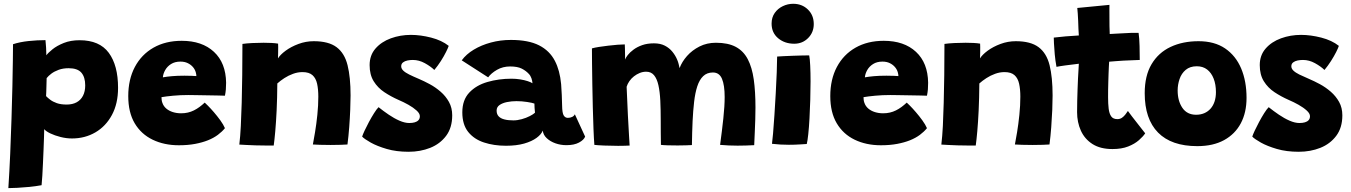

<svg xmlns="http://www.w3.org/2000/svg" viewBox="-20 -742 6952 988"><path d="M23 226Q28.5 142 32.5 50.2Q36.5 -41.5 39.2 -131Q42 -220.5 43.8 -298Q45.5 -375.5 46.2 -432.2Q47 -489 47 -514.5Q82 -526 127 -530.8Q172 -535.5 214 -535.5Q216 -518 217.2 -496.8Q218.5 -475.5 218.5 -457.5Q227.5 -470 250 -488.2Q272.5 -506.5 308 -520.8Q343.5 -535 389.5 -535Q492 -535 539.8 -470.2Q587.5 -405.5 587.5 -290Q587.5 -209 556 -150.5Q524.5 -92 470.8 -60.8Q417 -29.5 350.5 -29.5Q321.5 -29.5 291.8 -37Q262 -44.5 239 -55.5Q216 -66.5 207.5 -77.5Q207.5 -65 206.5 -37.2Q205.5 -9.5 204.2 25.5Q203 60.5 201.2 96.2Q199.5 132 197.8 162.5Q196 193 194 211Q164 216.5 131.2 219.8Q98.5 223 69.5 224.5Q40.5 226 23 226ZM323 -204Q353 -204 374.2 -215.5Q395.5 -227 407 -249.2Q418.5 -271.5 418.5 -302.5Q418.5 -345 398.8 -368Q379 -391 333 -391Q304.5 -391 282 -382.8Q259.5 -374.5 244.2 -363Q229 -351.5 220 -340Q220 -333 219.5 -320.5Q219 -308 218.8 -293.8Q218.5 -279.5 218 -266.8Q217.5 -254 217 -247.5Q225.5 -238.5 238.8 -228.5Q252 -218.5 272.5 -211.2Q293 -204 323 -204Z M1137.5 -82.5Q1123 -64.5 1101.2 -48.2Q1079.5 -32 1050.2 -20.2Q1021 -8.5 983.8 -1.5Q946.5 5.5 900.5 5.5Q825 5.5 765.8 -23Q706.5 -51.5 673.2 -107.5Q640 -163.5 640 -247.5Q640 -333.5 674 -397.5Q708 -461.5 770 -496.8Q832 -532 915 -532Q1020 -532 1081 -475.2Q1142 -418.5 1143.5 -316.5Q1143.5 -297 1142.2 -282Q1141 -267 1137.5 -249.5Q1130 -250 1104.2 -250.5Q1078.5 -251 1046.5 -251.5Q1014.5 -252 987 -252.5Q959.5 -253 948.5 -253Q908 -253 871 -249.5Q834 -246 811 -242Q811 -234.5 812 -227Q813 -219.5 815.5 -213Q821.5 -195.5 835.5 -183.5Q849.5 -171.5 869.5 -165.2Q889.5 -159 912 -159Q930.5 -159 946.8 -162.8Q963 -166.5 978 -174Q993 -181.5 1006.5 -191.5Q1020 -201.5 1033.5 -214Q1036.5 -211.5 1050 -198Q1063.5 -184.5 1080.8 -164.5Q1098 -144.5 1113.8 -122.8Q1129.5 -101 1137.5 -82.5ZM818 -344Q836.5 -347.5 864.2 -350Q892 -352.5 929 -352.5Q949.5 -352.5 966.5 -351.8Q983.5 -351 990.5 -350.5Q990.5 -359 987.5 -369.5Q983.5 -384.5 972.8 -397Q962 -409.5 946 -417.2Q930 -425 908.5 -425Q880 -425 860.2 -412.5Q840.5 -400 830 -381.2Q819.5 -362.5 818 -344Z M1388.5 7Q1371.5 7 1346.5 6.8Q1321.5 6.5 1295.5 6Q1275.5 5 1248.5 4Q1221.5 3 1211.5 2Q1216.5 -39.5 1219.2 -93.8Q1222 -148 1223.8 -213.5Q1225.5 -279 1226.5 -355Q1227.5 -431 1227.5 -516Q1248.5 -519 1278 -520.5Q1307.5 -522 1336.5 -522Q1357.5 -522 1377 -521Q1396.5 -520 1411 -517.5Q1411.5 -513.5 1411.5 -500Q1411.5 -486.5 1411.2 -470.2Q1411 -454 1410.5 -441.5Q1421.5 -460 1449.5 -480.8Q1477.5 -501.5 1515.8 -515.8Q1554 -530 1594.5 -530Q1671 -530 1712 -499.2Q1753 -468.5 1768.5 -406.5Q1784 -344.5 1784 -250.5Q1784 -219.5 1782.2 -176.8Q1780.5 -134 1777 -87.5Q1773.5 -41 1768 1.5Q1756.5 2.5 1732.5 3.2Q1708.5 4 1681.5 4Q1653 4 1627.2 3.2Q1601.5 2.5 1590 1.5Q1594.5 -21.5 1601.2 -62Q1608 -102.5 1613 -151Q1618 -199.5 1618 -244.5Q1618 -282.5 1611.8 -311Q1605.5 -339.5 1588 -355.2Q1570.5 -371 1536.5 -371Q1512 -371 1488 -362.2Q1464 -353.5 1443.2 -340Q1422.5 -326.5 1407 -312.5Q1406.5 -235 1403.5 -173.5Q1400.5 -112 1396.5 -66.8Q1392.5 -21.5 1388.5 7Z M2082.5 39Q2019.5 39 1970 24.5Q1920.5 10 1888 -8.2Q1855.5 -26.5 1843.5 -39Q1846.5 -49 1856 -69.5Q1865.5 -90 1878.5 -114.2Q1891.5 -138.5 1904.8 -159.5Q1918 -180.5 1928 -190.5Q1953 -170.5 1980.5 -151.8Q2008 -133 2035.5 -121Q2063 -109 2086 -109Q2102 -109 2114.2 -112.5Q2126.5 -116 2133.5 -123.8Q2140.5 -131.5 2140.5 -144Q2140.5 -158 2123.8 -173.2Q2107 -188.5 2081.8 -202.8Q2056.5 -217 2030.5 -228Q1992 -245 1958 -267.5Q1924 -290 1903 -323.8Q1882 -357.5 1882 -407Q1882 -457.5 1912.2 -492.2Q1942.5 -527 1991.2 -544.8Q2040 -562.5 2094.5 -562.5Q2144 -562.5 2198.5 -548.5Q2253 -534.5 2289 -506Q2286 -496 2275.2 -474.5Q2264.5 -453 2248.8 -428.2Q2233 -403.5 2215 -382Q2196 -400.5 2166 -417Q2136 -433.5 2104.5 -433.5Q2090.5 -433.5 2076.8 -430.8Q2063 -428 2053.8 -420.8Q2044.5 -413.5 2044.5 -401Q2044.5 -389 2055 -378.8Q2065.5 -368.5 2085.8 -358.5Q2106 -348.5 2135.5 -336Q2161.5 -325 2191.2 -309Q2221 -293 2247.2 -270.2Q2273.5 -247.5 2290.2 -217.5Q2307 -187.5 2307 -148.5Q2307 -85 2275.8 -43.2Q2244.5 -1.5 2193.8 18.8Q2143 39 2082.5 39Z M2583.5 8Q2521.5 8 2470.5 -8.8Q2419.5 -25.5 2389.2 -63.2Q2359 -101 2359 -164Q2359 -227.5 2394.8 -265.5Q2430.5 -303.5 2488.5 -320.2Q2546.5 -337 2612 -337Q2635 -337 2656.8 -333.5Q2678.5 -330 2695.2 -324.5Q2712 -319 2720 -313.5Q2719.5 -325 2714.8 -339Q2710 -353 2701 -362Q2687 -377.5 2665 -388.8Q2643 -400 2605 -400Q2567.5 -400 2537.5 -382.8Q2507.5 -365.5 2492 -344L2356 -431.5Q2379 -463 2418 -486.5Q2457 -510 2506 -523.2Q2555 -536.5 2609 -536.5Q2699 -536.5 2753.8 -508.8Q2808.5 -481 2835.5 -428.5Q2848 -404.5 2856 -375Q2864 -345.5 2867.5 -309Q2869.5 -281 2870.8 -253.8Q2872 -226.5 2872.5 -199.5Q2873 -160 2880.8 -147.8Q2888.5 -135.5 2902 -135.5Q2914.5 -135.5 2924.5 -140.5Q2934.5 -145.5 2938 -154L2991 -39Q2984.5 -22 2959.5 -8.5Q2934.5 5 2894.5 5Q2865 5 2838.2 -4.5Q2811.5 -14 2793.5 -30.8Q2775.5 -47.5 2773 -70Q2765.5 -50.5 2741 -32.5Q2716.5 -14.5 2677 -3.2Q2637.5 8 2583.5 8ZM2621.5 -122.5Q2642.5 -122.5 2665 -128.8Q2687.5 -135 2706 -144.5Q2724.5 -154 2733 -162Q2731.5 -173 2730.8 -186.8Q2730 -200.5 2730 -209Q2720 -213 2692.8 -217.2Q2665.5 -221.5 2637.5 -221.5Q2612.5 -221.5 2589 -216.8Q2565.5 -212 2550.5 -201.5Q2535.5 -191 2535.5 -173Q2535.5 -154.5 2545.8 -143.5Q2556 -132.5 2575.5 -127.5Q2595 -122.5 2621.5 -122.5Z M3038.5 3.5Q3036 -27 3034 -78Q3032 -129 3030.5 -189Q3029 -249 3028 -308.2Q3027 -367.5 3026.5 -416.5Q3026 -465.5 3026 -493Q3039.5 -497 3062 -500.5Q3084.5 -504 3110 -507Q3135.5 -510 3158.2 -511.8Q3181 -513.5 3195 -513.5Q3195.5 -505 3195.8 -493.8Q3196 -482.5 3196.2 -471.2Q3196.5 -460 3196.5 -450.5Q3196.5 -441 3196.5 -435.5Q3199.5 -444.5 3210.2 -458.5Q3221 -472.5 3239.8 -486.5Q3258.5 -500.5 3284.8 -509.8Q3311 -519 3345 -519Q3378 -519 3401.2 -507Q3424.5 -495 3440.2 -475.5Q3456 -456 3465 -434Q3469.5 -423.5 3472.2 -412.5Q3475 -401.5 3477 -391.5Q3489 -424 3515.2 -453.8Q3541.5 -483.5 3579.5 -502.8Q3617.5 -522 3664 -522Q3726.5 -522 3766.2 -500.8Q3806 -479.5 3828 -437.2Q3850 -395 3858.8 -332.8Q3867.5 -270.5 3867.5 -188.5Q3867.5 -159 3866.5 -127.2Q3865.5 -95.5 3864 -62.2Q3862.5 -29 3861 5Q3840.5 6 3818.5 6.8Q3796.5 7.5 3775.5 7.5Q3753 7.5 3730.5 6.5Q3708 5.5 3685.5 3.5Q3695.5 -70.5 3702.2 -133.2Q3709 -196 3709 -242.5Q3709 -304 3695.2 -336.5Q3681.5 -369 3648.5 -369Q3618 -369 3598.5 -350.2Q3579 -331.5 3568 -297.5Q3557 -263.5 3551.8 -217.8Q3546.5 -172 3544 -119Q3543 -90.5 3541.8 -59.5Q3540.5 -28.5 3540.5 4.5Q3530 5 3509.8 5.8Q3489.5 6.5 3467 6.5Q3440.5 6.5 3416.2 5.8Q3392 5 3381 3.5Q3380.5 -30.5 3380.2 -60Q3380 -89.5 3380 -121.5Q3380 -178.5 3377.8 -224.5Q3375.5 -270.5 3368 -303.8Q3360.5 -337 3345.5 -355Q3330.5 -373 3305 -373Q3288 -373 3272 -366.5Q3256 -360 3242.2 -349.2Q3228.5 -338.5 3218.8 -324.5Q3209 -310.5 3204.5 -295.5Q3207.5 -216 3211 -149.8Q3214.5 -83.5 3217 -41.8Q3219.5 0 3220 7Q3214.5 7.5 3195.2 8Q3176 8.5 3161 8.5Q3125.5 8.5 3090 7Q3054.5 5.5 3038.5 3.5Z M4131.5 -1Q4123 -0.5 4096 1.2Q4069 3 4039.5 3Q4018 3 3996 1.8Q3974 0.5 3952.5 -2Q3954.5 -15 3958 -54.8Q3961.5 -94.5 3965 -148.8Q3968.5 -203 3971.8 -261Q3975 -319 3977 -369.8Q3979 -420.5 3979 -451Q3990.5 -452 4012.2 -453Q4034 -454 4059.5 -455Q4085 -456 4108 -456.5Q4131 -457 4144 -457Q4147.5 -441 4149.2 -404.5Q4151 -368 4151 -323Q4151 -277.5 4149.5 -228Q4148 -178.5 4145.5 -132.5Q4143 -86.5 4139.2 -51.5Q4135.5 -16.5 4131.5 -1ZM4067 -517Q4018 -517 3984.2 -545.2Q3950.5 -573.5 3950.5 -620.5Q3950.5 -652.5 3966.5 -675.2Q3982.5 -698 4008 -710.2Q4033.5 -722.5 4061.5 -722.5Q4107 -722.5 4137.2 -693.2Q4167.5 -664 4167.5 -618Q4167.5 -575.5 4138.5 -546.2Q4109.5 -517 4067 -517Z M4750 -82.5Q4735.5 -64.5 4713.8 -48.2Q4692 -32 4662.8 -20.2Q4633.5 -8.5 4596.2 -1.5Q4559 5.5 4513 5.5Q4437.5 5.5 4378.2 -23Q4319 -51.5 4285.8 -107.5Q4252.5 -163.5 4252.5 -247.5Q4252.5 -333.5 4286.5 -397.5Q4320.5 -461.5 4382.5 -496.8Q4444.5 -532 4527.5 -532Q4632.5 -532 4693.5 -475.2Q4754.5 -418.5 4756 -316.5Q4756 -297 4754.8 -282Q4753.5 -267 4750 -249.5Q4742.5 -250 4716.8 -250.5Q4691 -251 4659 -251.5Q4627 -252 4599.5 -252.5Q4572 -253 4561 -253Q4520.5 -253 4483.5 -249.5Q4446.5 -246 4423.5 -242Q4423.5 -234.5 4424.5 -227Q4425.5 -219.5 4428 -213Q4434 -195.5 4448 -183.5Q4462 -171.5 4482 -165.2Q4502 -159 4524.5 -159Q4543 -159 4559.2 -162.8Q4575.5 -166.5 4590.5 -174Q4605.5 -181.5 4619 -191.5Q4632.5 -201.5 4646 -214Q4649 -211.5 4662.5 -198Q4676 -184.5 4693.2 -164.5Q4710.5 -144.5 4726.2 -122.8Q4742 -101 4750 -82.5ZM4430.5 -344Q4449 -347.5 4476.8 -350Q4504.5 -352.5 4541.5 -352.5Q4562 -352.5 4579 -351.8Q4596 -351 4603 -350.5Q4603 -359 4600 -369.5Q4596 -384.5 4585.2 -397Q4574.5 -409.5 4558.5 -417.2Q4542.5 -425 4521 -425Q4492.5 -425 4472.8 -412.5Q4453 -400 4442.5 -381.2Q4432 -362.5 4430.5 -344Z M5001 7Q4984 7 4959 6.8Q4934 6.5 4908 6Q4888 5 4861 4Q4834 3 4824 2Q4829 -39.5 4831.8 -93.8Q4834.5 -148 4836.2 -213.5Q4838 -279 4839 -355Q4840 -431 4840 -516Q4861 -519 4890.5 -520.5Q4920 -522 4949 -522Q4970 -522 4989.5 -521Q5009 -520 5023.5 -517.5Q5024 -513.5 5024 -500Q5024 -486.5 5023.8 -470.2Q5023.5 -454 5023 -441.5Q5034 -460 5062 -480.8Q5090 -501.5 5128.2 -515.8Q5166.5 -530 5207 -530Q5283.5 -530 5324.5 -499.2Q5365.5 -468.5 5381 -406.5Q5396.5 -344.5 5396.5 -250.5Q5396.5 -219.5 5394.8 -176.8Q5393 -134 5389.5 -87.5Q5386 -41 5380.5 1.5Q5369 2.5 5345 3.2Q5321 4 5294 4Q5265.5 4 5239.8 3.2Q5214 2.5 5202.5 1.5Q5207 -21.5 5213.8 -62Q5220.5 -102.5 5225.5 -151Q5230.5 -199.5 5230.5 -244.5Q5230.5 -282.5 5224.2 -311Q5218 -339.5 5200.5 -355.2Q5183 -371 5149 -371Q5124.5 -371 5100.5 -362.2Q5076.5 -353.5 5055.8 -340Q5035 -326.5 5019.5 -312.5Q5019 -235 5016 -173.5Q5013 -112 5009 -66.8Q5005 -21.5 5001 7Z M5873 -56Q5862.5 -40 5840.8 -20.8Q5819 -1.5 5785.2 11.8Q5751.5 25 5704.5 25Q5642.5 25 5602.2 -0.5Q5562 -26 5542.2 -69.2Q5522.5 -112.5 5522.5 -165Q5522.5 -193.5 5523.2 -223.8Q5524 -254 5525 -283Q5526 -312 5527.2 -337.8Q5528.5 -363.5 5529.8 -383Q5531 -402.5 5531.5 -414Q5496 -410 5463 -405.5Q5430 -401 5416.5 -398Q5410.5 -430 5407.5 -462.8Q5404.5 -495.5 5403.5 -519.2Q5402.5 -543 5402.5 -548.5Q5431.5 -552 5463.2 -554.8Q5495 -557.5 5531.5 -559.5Q5530.5 -569 5529.5 -593.2Q5528.5 -617.5 5528 -636Q5527.5 -654 5526 -672.2Q5524.5 -690.5 5523.5 -701L5689 -717Q5688.5 -711.5 5688.8 -691.2Q5689 -671 5689 -643Q5689 -628 5689.2 -608Q5689.5 -588 5690.5 -567Q5707.5 -568 5729.8 -569.2Q5752 -570.5 5764.5 -571Q5785 -572.5 5800.2 -572.8Q5815.5 -573 5825.5 -573Q5835.5 -573 5839 -573Q5843 -545.5 5844 -505.2Q5845 -465 5845 -433.5Q5840 -433.5 5813 -432.2Q5786 -431 5760.5 -430Q5742.5 -429 5720.8 -427.2Q5699 -425.5 5687.5 -424.5Q5687 -415 5686 -399Q5685 -383 5684.5 -363.2Q5684 -343.5 5683.2 -322Q5682.5 -300.5 5682.2 -279.8Q5682 -259 5682 -241.5Q5682 -208 5685 -182.8Q5688 -157.5 5698 -143.2Q5708 -129 5729.5 -129Q5743.5 -129 5753.5 -136Q5763.5 -143 5771 -152.8Q5778.5 -162.5 5784 -171Q5791.5 -160.5 5804.5 -143.5Q5817.5 -126.5 5831.8 -108.5Q5846 -90.5 5857.2 -76Q5868.5 -61.5 5873 -56Z M6141 10Q6008 10 5939.2 -59.8Q5870.5 -129.5 5870.5 -262.5Q5870.5 -352.5 5905.8 -411.8Q5941 -471 6003.5 -500.5Q6066 -530 6147.5 -530Q6229.5 -530 6284.2 -492.8Q6339 -455.5 6366.8 -389.8Q6394.5 -324 6394.5 -238.5Q6394.5 -163 6365 -107.5Q6335.5 -52 6279 -21Q6222.5 10 6141 10ZM6135 -151.5Q6158 -151.5 6176.8 -159.5Q6195.5 -167.5 6209 -182.5Q6222.5 -197.5 6229.8 -219.2Q6237 -241 6237 -268Q6237 -307.5 6225.2 -337.5Q6213.5 -367.5 6191.8 -384.2Q6170 -401 6138.5 -401Q6103.5 -401 6081.5 -382.5Q6059.5 -364 6049.8 -335.2Q6040 -306.5 6040 -276.5Q6040 -223 6064.2 -187.2Q6088.5 -151.5 6135 -151.5Z M6663 39Q6600 39 6550.5 24.5Q6501 10 6468.5 -8.2Q6436 -26.5 6424 -39Q6427 -49 6436.5 -69.5Q6446 -90 6459 -114.2Q6472 -138.5 6485.2 -159.5Q6498.5 -180.5 6508.5 -190.5Q6533.5 -170.5 6561 -151.8Q6588.5 -133 6616 -121Q6643.5 -109 6666.5 -109Q6682.5 -109 6694.8 -112.5Q6707 -116 6714 -123.8Q6721 -131.5 6721 -144Q6721 -158 6704.2 -173.2Q6687.5 -188.5 6662.2 -202.8Q6637 -217 6611 -228Q6572.5 -245 6538.5 -267.5Q6504.5 -290 6483.5 -323.8Q6462.5 -357.5 6462.5 -407Q6462.5 -457.5 6492.8 -492.2Q6523 -527 6571.8 -544.8Q6620.5 -562.5 6675 -562.5Q6724.5 -562.5 6779 -548.5Q6833.5 -534.5 6869.5 -506Q6866.5 -496 6855.8 -474.5Q6845 -453 6829.2 -428.2Q6813.5 -403.5 6795.5 -382Q6776.5 -400.5 6746.5 -417Q6716.5 -433.5 6685 -433.5Q6671 -433.5 6657.2 -430.8Q6643.5 -428 6634.2 -420.8Q6625 -413.5 6625 -401Q6625 -389 6635.5 -378.8Q6646 -368.5 6666.2 -358.5Q6686.5 -348.5 6716 -336Q6742 -325 6771.8 -309Q6801.5 -293 6827.8 -270.2Q6854 -247.5 6870.8 -217.5Q6887.5 -187.5 6887.5 -148.5Q6887.5 -85 6856.2 -43.2Q6825 -1.5 6774.2 18.8Q6723.5 39 6663 39Z"/></svg>

Font: Grandstander Thin ExtraBold
Style: Regular
Weight: 800
Version: Version 1.200